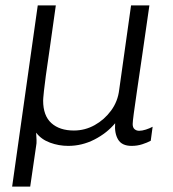

<svg xmlns="http://www.w3.org/2000/svg" viewBox="-20 -531 642 712"><path d="M25 161 120 -511H187Q174 -415 164.5 -351.5Q155 -288 150 -250.5Q145 -213 143 -194Q141 -175 140.5 -168Q140 -161 140 -158Q140 -102 170.5 -74.5Q201 -47 254 -47Q295 -47 331 -67Q367 -87 392 -121Q417 -155 422 -198L466 -511H534Q519 -406 507.5 -327Q496 -248 488 -194Q480 -140 476 -109.5Q472 -79 472 -71Q472 -58 479 -52Q486 -46 496 -46Q507 -46 521 -50.5Q535 -55 546 -61L539 -9Q526 -2 507.5 4Q489 10 468 10Q432 10 418 -13.5Q404 -37 407 -74Q376 -37 330 -13.5Q284 10 233 10Q198 10 165.5 -2Q133 -14 114 -39Q115 -25 115.5 -12Q116 1 114 10L92 161Z"/></svg>

Font: Chivo ExtraLight
Style: Italic
Weight: 250
Italic angle: -8.05°
Designer: Hector Gatti
Foundry: Omnibus-Type
Version: Version 2.002